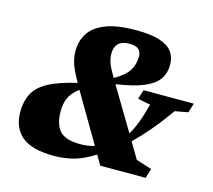

<svg xmlns="http://www.w3.org/2000/svg" viewBox="-104 -847 1095 986"><g transform="rotate(15 443.0 -353.5)"><path d="M504.5 0 474.5 -51.5Q416.5 -14 366 -0.5Q315.5 13 261.5 13Q142 13 89 -32.5Q36 -78 36 -160.5Q36 -216 56.8 -257.2Q77.5 -298.5 130.8 -328.2Q184 -358 282.5 -380.5Q261.5 -417.5 250 -443.5Q238.5 -469.5 233.8 -491.2Q229 -513 229 -537Q229 -590.5 255.8 -631.8Q282.5 -673 343 -696.5Q403.5 -720 504 -720Q583 -720 629.8 -704.5Q676.5 -689 696.8 -660.5Q717 -632 717 -593.5Q717 -549.5 695 -516.8Q673 -484 619.5 -461.2Q566 -438.5 471.5 -424.5L606 -199Q622.5 -225.5 638.2 -265.5Q654 -305.5 670.5 -369L603.5 -382L619 -432H886L870.5 -382L800.5 -369Q750.5 -298 708.5 -249.2Q666.5 -200.5 627.5 -162.5L678 -77.5L761 -51L745.5 0ZM452 -457.5 454.5 -453Q510 -484.5 530.8 -517.5Q551.5 -550.5 551.5 -593Q551.5 -644 489 -644Q410.5 -644 410.5 -570.5Q410.5 -546 419.5 -521Q428.5 -496 452 -457.5ZM235.5 -218.5Q235.5 -148 266.5 -114Q297.5 -80 376 -80Q395.5 -80 414.2 -82.5Q433 -85 451.5 -91L300.5 -348.5Q260.5 -318 248 -287Q235.5 -256 235.5 -218.5Z"/></g></svg>

Font: Newsreader Caption
Style: Bold Italic
Weight: 700
Italic angle: -17°
Designer: Hugues Gentile
Foundry: Production Type
Version: Version 1.001